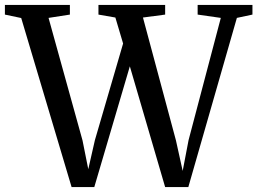

<svg xmlns="http://www.w3.org/2000/svg" viewBox="-39 -763 1050 783"><path d="M-19 -703.5V-743H246V-703.5L159 -690L297.5 -190.5L321 -73L348 -191.5L463 -585.5L431.5 -691.5L362.5 -703.5V-743H634.5V-703.5L544 -691.5L678.5 -190.5L706 -66L730 -191.5L861.5 -690L767 -703.5V-743H990.5V-703.5L927 -690L729 0H634.5L490.5 -492.5L345.5 0H253L47.5 -689.5Z"/></svg>

Font: Merriweather 60pt
Style: Regular
Weight: 400
Version: Version 2.100